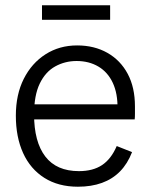

<svg xmlns="http://www.w3.org/2000/svg" viewBox="-20 -695 566 727"><path d="M275 12Q201 12 148 -21.5Q95 -55 67.5 -115.5Q40 -176 40 -257Q40 -337 70 -396.5Q100 -456 152.5 -489.5Q205 -523 272 -523Q337 -523 386.5 -495Q436 -467 463.5 -415.5Q491 -364 491 -292Q491 -277 491 -264Q491 -251 490 -243H83V-300H453L425 -283Q426 -341 407 -381.5Q388 -422 352.5 -443Q317 -464 270 -464Q226 -464 189 -443.5Q152 -423 130.5 -378.5Q109 -334 109 -262Q109 -158 151.5 -102.5Q194 -47 279 -47Q332 -47 366.5 -70Q401 -93 422 -142L480 -119Q463 -75 434.5 -46Q406 -17 366 -2.5Q326 12 275 12ZM139 -675H397V-620H139Z"/></svg>

Font: TikTok Sans 24pt Light
Style: Regular
Weight: 300
Version: Version 4.000